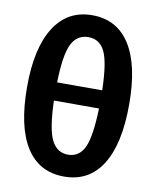

<svg xmlns="http://www.w3.org/2000/svg" viewBox="-86 -823 738 906"><g transform="rotate(10 283.0 -370.5)"><path d="M283 -757Q402 -757 464.5 -658.5Q527 -560 527 -372Q527 -183 464.5 -83.5Q402 16 283 16Q163 16 100.5 -82.5Q38 -181 38 -372Q38 -557 101.5 -657Q165 -757 283 -757ZM283 -652Q228 -652 202.5 -600Q177 -548 174 -416H390Q387 -549 362 -600.5Q337 -652 283 -652ZM283 -89Q337 -89 361.5 -141.5Q386 -194 390 -329H174Q178 -194 204 -141.5Q230 -89 283 -89Z"/></g></svg>

Font: Fira Sans SemiBold
Style: Regular
Weight: 600
Designer: bBox Type GmbH & Carrois Corporate GbR & Edenspiekermann AG
Foundry: bBox Type GmbH & Carrois Corporate GbR & Edenspiekermann AG
Version: Version 4.301;PS 004.301;hotconv 1.0.88;makeotf.lib2.5.64775